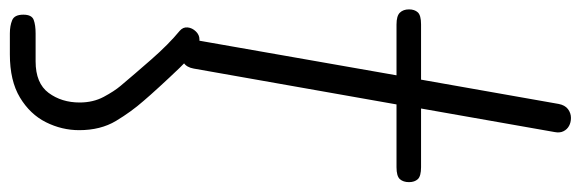

<svg xmlns="http://www.w3.org/2000/svg" viewBox="-434 -428 1206 399"><g transform="rotate(90 169.5 -229.0)"><path d="M78.5 -1Q65.5 -1 58 -7.5Q50.5 -14 53 -28L127 -449.5H21.5Q3.5 -449.5 -3.2 -456.5Q-10 -463.5 -10 -475.5Q-10 -487 -3.8 -493.8Q2.5 -500.5 21 -500.5H136L186.5 -786.5Q189 -799.5 197.2 -805.8Q205.5 -812 215.5 -812Q225 -812 232.2 -808Q239.5 -804 243.2 -796.5Q247 -789 245 -778.5L196 -500.5H318Q336.5 -500.5 342.8 -493.8Q349 -487 349 -475.5Q349 -463.5 342.8 -456.5Q336.5 -449.5 318 -449.5H187.5L113 -28Q110.5 -13.5 101 -7.2Q91.5 -1 78.5 -1ZM40 354Q24 354 12.5 349.2Q1 344.5 1 326Q1 308.5 11.8 304.5Q22.5 300.5 40 300.5H98Q143.5 300.5 163.5 273.5Q183.5 246.5 183.5 209Q183.5 181 171.8 159Q160 137 149 124Q125.5 96 94 60Q62.5 24 34.5 1Q26.5 -6 27.5 -15.5Q28.5 -25 35.8 -32.5Q43 -40 52.5 -40Q59.5 -40 63.8 -39Q68 -38 79 -29.5Q92 -19 111.8 1.5Q131.5 22 150.5 42.8Q169.5 63.5 180.5 76.5Q202.5 101.5 221.8 133.5Q241 165.5 241 210Q241 246 224.5 279Q208 312 173.2 333Q138.5 354 83.5 354Z"/></g></svg>

Font: Edu VIC WA NT Hand Pre
Style: Regular
Weight: 400
Designer: Tina and Corey Anderson, Eben Sorkin, Mirko Velimirovic
Foundry: Google for Education
Version: Version 1.000